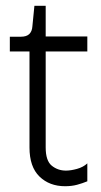

<svg xmlns="http://www.w3.org/2000/svg" viewBox="-20 -636 349 664"><path d="M205 8Q151 8 116.5 -25.5Q82 -59 82 -126V-458H14V-509H52Q72 -509 81.5 -518.5Q91 -528 92 -545L99 -616H138V-510H282V-458H138V-126Q138 -80 159 -63Q180 -46 208 -46Q225 -46 246.5 -52Q268 -58 282 -71V-9Q265 -2 246.5 3Q228 8 205 8Z"/></svg>

Font: Bricolage Grotesque 48pt ExtraLight
Style: Regular
Weight: 200
Designer: Mathieu Triay
Foundry: Atelier Triay
Version: Version 1.000; ttfautohint (v1.8.4.7-5d5b);gftools[0.9.32]